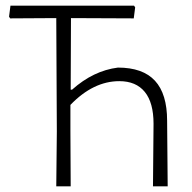

<svg xmlns="http://www.w3.org/2000/svg" viewBox="-20 -659 680 679"><path d="M521 0 523 -221Q523 -296 492 -334Q461 -372 402 -372Q310 -372 229 -288V-197L230 0H179L181 -194L179 -595L16 -594L12 -600L17 -639H454L458 -633L453 -594L231 -595L230 -342H235Q310 -409 397 -420Q485 -420 528 -373.5Q571 -327 571 -232L573 0Z"/></svg>

Font: Luna Sans Light
Style: Regular
Weight: 300
Designer: Juan Pablo del Peral
Foundry: Huerta Tipografica
Version: Version 2.001; ttfautohint (v1.5)